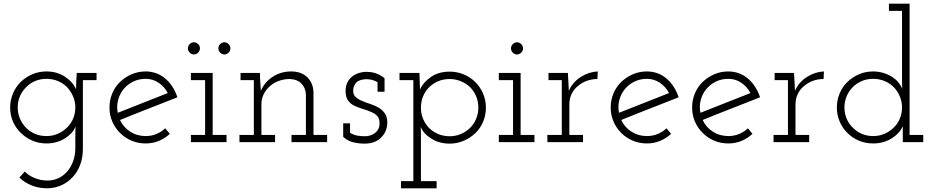

<svg xmlns="http://www.w3.org/2000/svg" viewBox="-20 -770 5056 1040"><path d="M85 192Q113 219 151.5 234.5Q190 250 238 250Q278 249 312.5 233.5Q347 218 373 190Q399 163 414 123.5Q429 84 429 34V-336H503V-375H396Q394 -352 393 -330.5Q392 -309 392 -287Q374 -327 331 -355Q288 -383 232 -383Q190 -383 154.5 -367.5Q119 -352 92 -326Q65 -299 50 -263Q35 -227 35 -188Q35 -147 50 -112Q65 -77 92 -51Q119 -24 154.5 -8.5Q190 7 232 7Q261 7 287 -0.5Q313 -8 334 -22Q353 -34 367.5 -50Q382 -66 389 -85Q389 -72 388.5 -60Q388 -48 388 -38V32Q388 71 376 103.5Q364 136 344 159Q323 183 295.5 195.5Q268 208 237 208Q201 208 168 194.5Q135 181 114 159ZM232 -343Q263 -343 291 -332Q319 -321 340 -301Q362 -279 375 -250Q388 -221 388 -188Q388 -155 376 -127Q364 -99 343 -79Q322 -58 293.5 -45.5Q265 -33 232 -33Q199 -33 171 -44.5Q143 -56 122 -77Q101 -98 88.5 -126.5Q76 -155 76 -188Q76 -220 87.5 -247.5Q99 -275 120 -296Q140 -318 169 -330.5Q198 -343 232 -343Z M769 -343Q808 -343 839.5 -321.5Q871 -300 889 -266Q821 -239 753.5 -212.5Q686 -186 618 -159Q611 -193 619 -225.5Q627 -258 647 -284Q668 -311 699.5 -327Q731 -343 769 -343ZM900 -45 875 -75Q854 -55 827 -44Q800 -33 769 -33Q722 -33 685 -57Q648 -81 630 -120Q708 -152 785.5 -182Q863 -212 941 -243Q931 -273 915 -298.5Q899 -324 878 -342Q856 -362 828 -372.5Q800 -383 769 -383Q728 -383 692.5 -367.5Q657 -352 630 -326Q603 -300 588 -264Q573 -228 573 -188Q573 -147 588 -112Q603 -77 630 -50Q657 -23 692.5 -8Q728 7 769 7Q808 7 841 -7Q874 -21 900 -45Z M1207 0V-39H1132V-375H1014V-336H1091V-39H1014V0ZM1228 -508Q1228 -522 1218 -531.5Q1208 -541 1196 -541Q1183 -541 1173 -531.5Q1163 -522 1163 -508Q1163 -494 1173 -484.5Q1183 -475 1196 -475Q1208 -475 1218 -484.5Q1228 -494 1228 -508ZM1063 -508Q1063 -522 1053 -531.5Q1043 -541 1030 -541Q1018 -541 1008 -531.5Q998 -522 998 -508Q998 -494 1008 -484.5Q1018 -475 1030 -475Q1043 -475 1053 -484.5Q1063 -494 1063 -508Z M1470 0V-39H1396V-205Q1396 -235 1408.5 -260Q1421 -285 1443 -304Q1463 -322 1491 -332Q1519 -342 1550 -342Q1592 -340 1613.5 -316.5Q1635 -293 1637 -260V-39H1559V0H1752V-39H1678V-271Q1676 -321 1644 -352Q1612 -383 1557 -383Q1501 -383 1457 -354Q1413 -325 1393 -278Q1392 -295 1391 -308.5Q1390 -322 1389 -339L1388 -375H1283V-336H1355V-39H1277V0Z M2051 -32Q2065 -48 2071.5 -67.5Q2078 -87 2078 -105Q2078 -137 2064.5 -156Q2051 -175 2031 -187Q2010 -199 1986.5 -206.5Q1963 -214 1942 -223Q1922 -231 1907.5 -243.5Q1893 -256 1893 -278Q1893 -295 1899 -307Q1905 -319 1914 -327Q1924 -334 1937.5 -337.5Q1951 -341 1964 -341Q1981 -341 1996 -337Q2011 -333 2025 -325V-273H2063V-346Q2053 -355 2041 -361.5Q2029 -368 2016 -373Q2000 -378 1988 -379.5Q1976 -381 1963 -381Q1945 -381 1924 -374.5Q1903 -368 1887 -355Q1871 -342 1861.5 -323Q1852 -304 1852 -277Q1852 -244 1865.5 -225.5Q1879 -207 1900 -197Q1921 -187 1945 -180Q1969 -173 1989 -164Q2010 -156 2023 -142Q2036 -128 2036 -102Q2036 -84 2029.5 -71.5Q2023 -59 2012 -50Q2000 -41 1986 -36.5Q1972 -32 1957 -32Q1935 -32 1915 -35.5Q1895 -39 1876 -51V-102H1839V-29Q1862 -7 1892.5 0.5Q1923 8 1955 8Q1989 8 2012.5 -3Q2036 -14 2051 -32Z M2152 250H2345V211H2260V-45Q2260 -54 2259.5 -63.5Q2259 -73 2259 -83Q2266 -65 2279.5 -49.5Q2293 -34 2314 -21Q2334 -7 2360 0.5Q2386 8 2416 8Q2456 8 2492 -7.5Q2528 -23 2555 -49Q2582 -75 2597 -111Q2612 -147 2612 -187Q2612 -227 2597 -262.5Q2582 -298 2555 -325Q2528 -352 2492 -367Q2456 -382 2416 -382Q2356 -382 2314 -353Q2272 -324 2255 -285Q2255 -307 2253.5 -329.5Q2252 -352 2252 -375H2144V-336H2219V211H2152ZM2416 -342Q2447 -342 2475 -330.5Q2503 -319 2524 -300Q2546 -279 2558.5 -250Q2571 -221 2571 -187Q2571 -154 2558.5 -125Q2546 -96 2524 -75Q2503 -55 2475 -43.5Q2447 -32 2416 -32Q2383 -32 2355 -43.5Q2327 -55 2306 -75Q2284 -97 2272 -125.5Q2260 -154 2260 -187Q2260 -219 2271.5 -247.5Q2283 -276 2304 -297Q2325 -318 2353.5 -330Q2382 -342 2416 -342Z M2875 0V-39H2800V-375H2682V-336H2759V-39H2682V0ZM2813 -508Q2813 -522 2803 -531.5Q2793 -541 2780 -541Q2768 -541 2758 -531.5Q2748 -522 2748 -508Q2748 -494 2758 -484.5Q2768 -475 2780 -475Q2793 -475 2803 -484.5Q2813 -494 2813 -508Z M3138 0V-39H3064V-205Q3064 -236 3077 -262.5Q3090 -289 3113 -306Q3133 -323 3159.5 -332.5Q3186 -342 3216 -342L3218 -383Q3195 -382 3172.5 -375Q3150 -368 3129 -355Q3107 -342 3089.5 -322.5Q3072 -303 3061 -278Q3060 -295 3060 -300Q3060 -305 3059 -322L3056 -375H2951V-336H3023V-39H2945V0Z M3484 -343Q3523 -343 3554.5 -321.5Q3586 -300 3604 -266Q3536 -239 3468.5 -212.5Q3401 -186 3333 -159Q3326 -193 3334 -225.5Q3342 -258 3362 -284Q3383 -311 3414.5 -327Q3446 -343 3484 -343ZM3615 -45 3590 -75Q3569 -55 3542 -44Q3515 -33 3484 -33Q3437 -33 3400 -57Q3363 -81 3345 -120Q3423 -152 3500.5 -182Q3578 -212 3656 -243Q3646 -273 3630 -298.5Q3614 -324 3593 -342Q3571 -362 3543 -372.5Q3515 -383 3484 -383Q3443 -383 3407.5 -367.5Q3372 -352 3345 -326Q3318 -300 3303 -264Q3288 -228 3288 -188Q3288 -147 3303 -112Q3318 -77 3345 -50Q3372 -23 3407.5 -8Q3443 7 3484 7Q3523 7 3556 -7Q3589 -21 3615 -45Z M3925 -343Q3964 -343 3995.5 -321.5Q4027 -300 4045 -266Q3977 -239 3909.5 -212.5Q3842 -186 3774 -159Q3767 -193 3775 -225.5Q3783 -258 3803 -284Q3824 -311 3855.5 -327Q3887 -343 3925 -343ZM4056 -45 4031 -75Q4010 -55 3983 -44Q3956 -33 3925 -33Q3878 -33 3841 -57Q3804 -81 3786 -120Q3864 -152 3941.5 -182Q4019 -212 4097 -243Q4087 -273 4071 -298.5Q4055 -324 4034 -342Q4012 -362 3984 -372.5Q3956 -383 3925 -383Q3884 -383 3848.5 -367.5Q3813 -352 3786 -326Q3759 -300 3744 -264Q3729 -228 3729 -188Q3729 -147 3744 -112Q3759 -77 3786 -50Q3813 -23 3848.5 -8Q3884 7 3925 7Q3964 7 3997 -7Q4030 -21 4056 -45Z M4363 0V-39H4289V-205Q4289 -236 4302 -262.5Q4315 -289 4338 -306Q4358 -323 4384.5 -332.5Q4411 -342 4441 -342L4443 -383Q4420 -382 4397.5 -375Q4375 -368 4354 -355Q4332 -342 4314.5 -322.5Q4297 -303 4286 -278Q4285 -295 4285 -300Q4285 -305 4284 -322L4281 -375H4176V-336H4248V-39H4170V0Z M4981 0V-39H4907V-750H4795V-711H4866V-379Q4866 -352 4866 -335Q4866 -318 4867 -291Q4859 -308 4846 -324Q4833 -340 4812 -354Q4791 -367 4764.5 -375Q4738 -383 4710 -383Q4668 -383 4632.5 -367.5Q4597 -352 4570 -326Q4543 -300 4528 -264Q4513 -228 4513 -188Q4513 -147 4528 -112Q4543 -77 4570 -50Q4597 -23 4632.5 -8Q4668 7 4710 7Q4740 7 4766.5 -1Q4793 -9 4814 -23Q4834 -36 4848.5 -52.5Q4863 -69 4870 -87Q4870 -74 4870 -63.5Q4870 -53 4870 -41V0ZM4710 -343Q4741 -343 4769 -332Q4797 -321 4818 -301Q4840 -280 4853 -250.5Q4866 -221 4866 -188Q4866 -155 4853.5 -126Q4841 -97 4819 -77Q4797 -56 4769.5 -44.5Q4742 -33 4710 -33Q4677 -33 4649.5 -44.5Q4622 -56 4601 -77Q4579 -97 4566.5 -126Q4554 -155 4554 -188Q4554 -220 4566 -248.5Q4578 -277 4599 -298Q4620 -319 4648 -331Q4676 -343 4710 -343Z"/></svg>

Font: Josefin Slab Thin
Style: Regular
Weight: 400
Version: Version 2.000